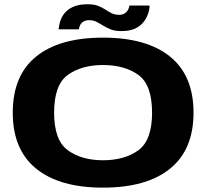

<svg xmlns="http://www.w3.org/2000/svg" viewBox="-20 -854 952 880"><path d="M452 6Q652 6 759.5 -81Q867 -168 867 -337.5Q867 -507.5 759.5 -594.5Q652 -681.5 452 -681.5Q252.5 -681.5 145.5 -594.8Q38.5 -508 38.5 -337.5Q38.5 -168 145.8 -81Q253 6 452 6ZM452 -119.5Q354 -119.5 291 -165.2Q228 -211 228 -337.5Q228 -465.5 291 -510.8Q354 -556 452 -556Q551 -556 614 -510.8Q677 -465.5 677 -337.5Q677 -211 614 -165.2Q551 -119.5 452 -119.5ZM536.5 -711.5Q571.5 -711.5 594.2 -721Q617 -730.5 631 -745.2Q645 -760 652.5 -776Q660 -792 663 -806.2Q666 -820.5 665.5 -828.5H573Q572.5 -821 567.8 -810.8Q563 -800.5 552.5 -793.2Q542 -786 526 -786Q506.5 -786 492 -793.2Q477.5 -800.5 462.8 -810.2Q448 -820 429 -827.2Q410 -834.5 381.5 -834.5Q346.5 -834.5 322.5 -825.5Q298.5 -816.5 284 -802.2Q269.5 -788 262 -771.8Q254.5 -755.5 252 -741.5Q249.5 -727.5 248.5 -719.5H341.5Q342 -727 346.5 -737.2Q351 -747.5 361.5 -754.5Q372 -761.5 389.5 -761.5Q407.5 -761.5 422.2 -754Q437 -746.5 452.5 -736.8Q468 -727 487.8 -719.2Q507.5 -711.5 536.5 -711.5Z"/></svg>

Font: Anybody Expanded
Style: Bold
Weight: 700
Width: 7
Designer: Tyler Finck
Foundry: Etcetera Type Company
Version: Version 1.113;gftools[0.9.25]